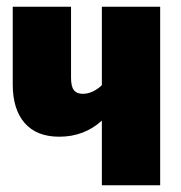

<svg xmlns="http://www.w3.org/2000/svg" viewBox="-20 -553 541 573"><path d="M458 -533V0H284V-193Q231 -145 157 -145Q89 -145 53.5 -186Q18 -227 18 -301V-533H192V-321Q192 -295 200.5 -284Q209 -273 227 -273Q242 -273 257 -280Q272 -287 284 -299V-533Z"/></svg>

Font: Fira Sans Condensed ExtraBold
Style: Regular
Weight: 800
Width: 3
Designer: Carrois Corporate & Edenspiekermann AG
Foundry: Carrois Corporate GbR & Edenspiekermann AG
Version: Version 4.203